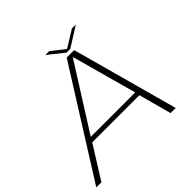

<svg xmlns="http://www.w3.org/2000/svg" viewBox="-203 -966 1153 1153"><g transform="rotate(-45 373.5 -389.0)"><path d="M-13 0 412.5 -677H476L661.5 0H618L561.5 -208.5H161L30.5 0ZM178 -238H555.5L441.5 -652.5H440ZM433 -698.5 333 -778.5H365.5L450.5 -712L558.5 -778.5H592L464.5 -698.5Z"/></g></svg>

Font: Anybody ExtraExpanded ExtraLight
Style: Italic
Weight: 200
Width: 8
Italic angle: -10°
Designer: Tyler Finck
Foundry: Etcetera Type Company
Version: Version 1.010; ttfautohint (v1.8.3) -l 8 -r 50 -G 200 -x 14 